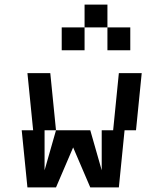

<svg xmlns="http://www.w3.org/2000/svg" viewBox="-20 -820 640 840"><path d="M125 -250H75L100 0H225L300 -175L375 0H500L525 -250H575L600 -500H500L475 -250H425V-75L375 -250H225L175 -75V-250H225L200 -500H100ZM250 -600H350V-700H250ZM350 -700H450V-800H350ZM450 -600H550V-700H450Z"/></svg>

Font: LS-VG5000 Shifted
Style: Regular
Weight: 400
Designer: Justin Bihan, 2021
Foundry: Justin Bihan, 2021
Version: Version 1.000;Glyphs 3.1.2 (3151)